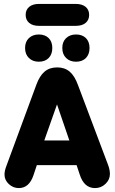

<svg xmlns="http://www.w3.org/2000/svg" viewBox="-20 -950 585 980"><path d="M371 -107 387 -59Q409 10 465 10Q496 10 518.5 -11.5Q541 -33 541 -62Q541 -84 531 -110L378 -516Q361 -563 335.5 -584.5Q310 -606 272 -606Q233 -606 207.5 -584.5Q182 -563 165 -516L13 -104Q8 -91 5.5 -80Q3 -69 3 -59Q3 -31 25 -10.5Q47 10 76 10Q129 10 151 -56L168 -107ZM334 -233H206L271 -417ZM178 -774Q147 -774 127.5 -755.5Q108 -737 108 -705Q108 -673 127.5 -654Q147 -635 178 -635Q210 -635 228.5 -654Q247 -673 247 -705Q247 -737 228.5 -755.5Q210 -774 178 -774ZM368 -774Q337 -774 317.5 -755.5Q298 -737 298 -705Q298 -673 317.5 -654Q337 -635 368 -635Q400 -635 418.5 -654Q437 -673 437 -705Q437 -737 418.5 -755.5Q400 -774 368 -774ZM179 -930Q147 -930 129 -915Q111 -900 111 -874Q111 -848 129 -833Q147 -818 179 -818H366Q399 -818 417 -833Q435 -848 435 -874Q435 -900 417 -915Q399 -930 366 -930Z"/></svg>

Font: Beiruti Black
Style: Regular
Weight: 900
Designer: Arlette Boutros
Foundry: Boutros
Version: Version 1.41